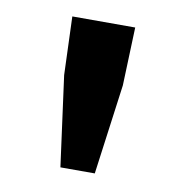

<svg xmlns="http://www.w3.org/2000/svg" viewBox="-51 -829 428 451"><g transform="rotate(10 162.5 -603.0)"><path d="M121 -426H203L232 -641L237 -780H87L92 -641Z"/></g></svg>

Font: Source Han Sans CN
Style: Bold
Weight: 700
Designer: Ryoko NISHIZUKA 西塚涼子 (kana, bopomofo & ideographs); Paul D. Hunt (Latin, Greek & Cyrillic); Sandoll Communications 산돌커뮤니
Foundry: Adobe
Version: Version 2.001;hotconv 1.0.107;makeotfexe 2.5.65593